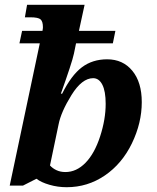

<svg xmlns="http://www.w3.org/2000/svg" viewBox="-20 -780 663 810"><path d="M147.9 -597.2H62L73.2 -649.9H159.2Q160.2 -655.3 160.6 -658.9Q161.1 -662.6 161.1 -665Q161.1 -689 151.4 -698Q141.6 -707 107.9 -707H85L94.2 -759.8H336.9L313 -649.9H466.8L456.1 -597.2H300.8L292 -554.2Q288.1 -535.2 273.2 -490Q258.3 -444.8 236.8 -384.8H242.2Q280.8 -462.4 325.4 -496.1Q370.1 -529.8 432.1 -529.8Q498.5 -529.8 538.3 -481.4Q578.1 -433.1 578.1 -349.1Q578.1 -261.2 536.4 -175Q494.6 -88.9 422.1 -39.6Q349.6 9.8 261.2 9.8Q223.6 9.8 188.5 -0.5Q153.3 -10.7 133.8 -25.9L77.1 2.9H21ZM190.9 -82Q201.7 -69.8 218.3 -62Q234.9 -54.2 255.9 -54.2Q302.7 -54.2 340.8 -93.3Q378.9 -132.3 402.3 -204.3Q425.8 -276.4 425.8 -341.8Q425.8 -395.5 411.6 -422.9Q397.5 -450.2 373 -450.2Q325.7 -450.2 281.5 -378.9Q237.3 -307.6 227.1 -254.9Z"/></svg>

Font: Droid Serif
Style: Bold Italic
Weight: 700
Italic angle: -12°
Designer: Monotype Design team
Foundry: Monotype Imaging Inc.
Version: Version 1.03